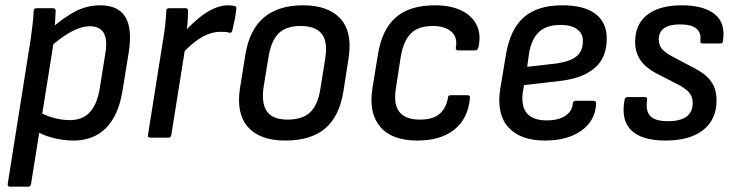

<svg xmlns="http://www.w3.org/2000/svg" viewBox="-20 -519 2770 724"><path d="M256 11Q219 11 180 1Q141 -9 117 -25L126 -98Q151 -83 182.5 -74.5Q214 -66 243 -66Q291 -66 318.5 -95.5Q346 -125 356 -185L377 -316Q386 -370 371 -395Q356 -420 319 -420Q287 -420 249.5 -400Q212 -380 162 -336L169 -408Q221 -454 265 -476.5Q309 -499 358 -499Q425 -499 452 -456Q479 -413 466 -325L442 -177Q427 -84 380 -36.5Q333 11 256 11ZM18 185Q8 185 9 175L96 -373Q100 -401 103 -428.5Q106 -456 107 -478Q107 -488 118 -488H179Q189 -488 190 -479Q189 -466 188 -442.5Q187 -419 185 -406L183 -364L97 175Q95 185 87 185Z M547 0Q536 0 538 -10L595 -369Q600 -398 603 -425.5Q606 -453 607 -478Q607 -488 618 -488H679Q689 -488 689 -480Q689 -460 687.5 -436Q686 -412 682 -392L680 -349L626 -10Q624 0 616 0ZM664 -313 673 -396Q697 -423 725 -447Q753 -471 782.5 -485Q812 -499 839 -499Q856 -499 865 -496Q869 -495 870.5 -492.5Q872 -490 871 -485Q869 -465 865 -444.5Q861 -424 856 -404Q853 -393 844 -396Q837 -398 829.5 -398.5Q822 -399 811 -399Q786 -399 761 -388.5Q736 -378 711.5 -358.5Q687 -339 664 -313Z M1056 11Q960 11 915 -40Q870 -91 885 -187L906 -317Q937 -499 1123 -499Q1217 -499 1263 -449.5Q1309 -400 1295 -303L1275 -175Q1260 -80 1206 -34.5Q1152 11 1056 11ZM1065 -68Q1120 -68 1149 -95Q1178 -122 1188 -183L1206 -296Q1217 -361 1193.5 -391Q1170 -421 1114 -421Q1059 -421 1031 -393.5Q1003 -366 993 -307L974 -191Q965 -130 986.5 -99Q1008 -68 1065 -68Z M1554 11Q1458 11 1414 -40.5Q1370 -92 1384 -184L1405 -313Q1420 -407 1472 -453Q1524 -499 1621 -499Q1678 -499 1718.5 -480Q1759 -461 1777 -425.5Q1795 -390 1784 -340Q1781 -329 1772 -329H1708Q1697 -329 1699 -340Q1706 -379 1681.5 -400Q1657 -421 1612 -421Q1557 -421 1529 -392.5Q1501 -364 1491 -304L1473 -187Q1463 -126 1486 -97Q1509 -68 1563 -68Q1613 -68 1637.5 -89.5Q1662 -111 1669 -149Q1669 -160 1679 -160H1744Q1753 -160 1752 -149Q1745 -72 1693.5 -30.5Q1642 11 1554 11Z M2035 11Q1942 11 1897 -39Q1852 -89 1866 -182L1888 -314Q1904 -409 1955.5 -454Q2007 -499 2100 -499Q2183 -499 2225.5 -466.5Q2268 -434 2268 -374Q2268 -302 2223 -263Q2178 -224 2094 -214L1956 -198L1951 -169Q1945 -116 1968 -90.5Q1991 -65 2042 -65Q2084 -65 2110.5 -81.5Q2137 -98 2140 -128Q2141 -139 2151 -139H2218Q2228 -139 2228 -129Q2225 -64 2172.5 -26.5Q2120 11 2035 11ZM1968 -267 2081 -280Q2132 -288 2155 -307.5Q2178 -327 2178 -365Q2178 -393 2156 -409Q2134 -425 2093 -425Q2041 -425 2012.5 -398.5Q1984 -372 1975 -318Z M2489 11Q2401 11 2361 -27Q2321 -65 2335 -142Q2337 -153 2347 -153H2413Q2421 -153 2420 -142Q2414 -99 2433 -80.5Q2452 -62 2498 -62Q2592 -62 2592 -130Q2592 -152 2581.5 -166.5Q2571 -181 2545 -196L2450 -245Q2412 -266 2393.5 -294.5Q2375 -323 2375 -361Q2375 -428 2421 -463.5Q2467 -499 2551 -499Q2633 -499 2675 -465.5Q2717 -432 2706 -364Q2706 -355 2696 -355H2629Q2620 -355 2621 -364Q2629 -427 2545 -427Q2464 -427 2464 -370Q2464 -350 2475 -336Q2486 -322 2513 -307L2604 -259Q2645 -237 2663.5 -209Q2682 -181 2682 -140Q2682 -69 2632 -29Q2582 11 2489 11Z"/></svg>

Font: Sofia Sans Semi Condensed Medium
Style: Italic
Weight: 500
Italic angle: -9°
Version: Version 4.100